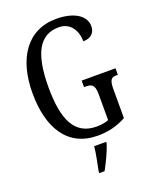

<svg xmlns="http://www.w3.org/2000/svg" viewBox="-170 -820 916 1136"><g transform="rotate(-20 288.0 -251.5)"><path d="M322 10C391 10 447 -5 502 -35V-217C502 -281 518 -288 549 -288H556V-329H343V-288H352C388 -288 410 -281 410 -221V-56C389 -47 361 -43 334 -43C196 -43 145 -155 145 -358C145 -569 200 -672 323 -672C401 -672 432 -604 432 -544C479 -544 507 -570 507 -613C507 -676 441 -724 326 -724C141 -724 44 -574 44 -358C44 -137 135 10 322 10ZM254 208V221H287C311 179 342 113 355 71V61H280C275 110 263 163 254 208Z"/></g></svg>

Font: Noto Serif Tamil ExtraCondensed
Style: Italic
Weight: 400
Width: 2
Italic angle: -12°
Designer: Indian Type Foundry, Tom Grace, and the Monotype Design Team
Foundry: Monotype Imaging Inc.
Version: Version 2.003